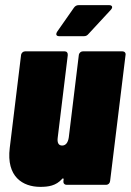

<svg xmlns="http://www.w3.org/2000/svg" viewBox="-20 -720 509 748"><path d="M405 -700H287C279 -700 273 -697 268 -690L203 -597C196 -586 199 -579 211 -579H307C315 -579 320 -582 325 -588L412 -682C421 -692 417 -700 405 -700ZM287 -505 248 -185C245 -164 236 -153 222 -153C208 -153 202 -164 205 -185L244 -505C245 -514 240 -520 232 -520H78C70 -520 63 -514 62 -505L18 -144C4 -31 69 8 137 8C168 8 198 4 222 -23C225 -27 228 -25 228 -21L227 -15C226 -6 231 0 240 0H393C402 0 408 -6 409 -15L469 -505C471 -514 465 -520 457 -520H303C295 -520 288 -514 287 -505Z"/></svg>

Font: Barlow Condensed Black
Style: Italic
Weight: 900
Width: 3
Italic angle: -7°
Designer: Jeremy Tribby
Foundry: Tribby Type
Version: Version 1.422;hotconv 1.0.109;makeotfexe 2.5.65596